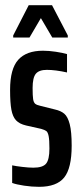

<svg xmlns="http://www.w3.org/2000/svg" viewBox="-20 -714 313 742"><path d="M27 -7V-75Q41 -72 66 -69Q91 -66 109 -66Q145 -66 158 -81.5Q171 -97 171 -140Q171 -173 168 -188Q165 -203 159 -207.5Q153 -212 139 -216L81 -229Q55 -235 42 -249Q29 -263 24 -290Q19 -317 19 -367Q19 -448 50.5 -483Q82 -518 146 -518Q169 -518 195.5 -514Q222 -510 239 -505V-434Q194 -444 161 -444Q131 -444 118.5 -429Q106 -414 106 -374Q106 -344 108 -331Q110 -318 116 -313Q122 -308 136 -305L192 -291Q215 -286 228.5 -274.5Q242 -263 249.5 -234Q257 -205 257 -151Q257 -64 228 -28Q199 8 131 8Q103 8 73 3.5Q43 -1 27 -7ZM31 -569V-577L91 -694H181L242 -577V-569H182L138 -644L94 -569Z"/></svg>

Font: Saira Ultra Condensed SemiBold
Style: Regular
Weight: 600
Width: 1
Designer: Hector Gatti with collaboration of the Omnibus-Type team
Foundry: Omnibus-Type
Version: Version 1.001; ttfautohint (v1.8)